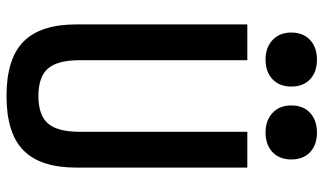

<svg xmlns="http://www.w3.org/2000/svg" viewBox="-222 -762 994 590"><g transform="rotate(90 275.0 -467.0)"><path d="M275 10Q161 10 108 -42Q55 -94 55 -205V-730H165V-215Q165 -147 190.5 -117.5Q216 -88 275 -88Q334 -88 359.5 -117.5Q385 -147 385 -215V-730H495V-205Q495 -94 442 -42Q389 10 275 10ZM163 -786Q126 -786 103 -807.5Q80 -829 80 -865Q80 -902 103 -923Q126 -944 163 -944Q201 -944 223.5 -923Q246 -902 246 -865Q246 -829 223.5 -807.5Q201 -786 163 -786ZM387 -786Q350 -786 327 -807.5Q304 -829 304 -865Q304 -902 327 -923Q350 -944 387 -944Q425 -944 447.5 -923Q470 -902 470 -865Q470 -829 447.5 -807.5Q425 -786 387 -786Z"/></g></svg>

Font: M PLUS Code Latin SemiExpanded Medium
Style: Regular
Weight: 500
Width: 6
Designer: Coji Morishita
Foundry: UNDERFOREST DESIGN
Version: Version 1.002; ttfautohint (v1.8.3)